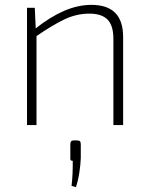

<svg xmlns="http://www.w3.org/2000/svg" viewBox="-20 -514 613 789"><path d="M296 63Q305 63 308.5 66.5Q312 70 312 79V136Q311 163 306 195.5Q301 228 292 255L274 250Q277 223 278 202.5Q279 182 279 147Q267 147 269 135V79Q269 70 272.5 66.5Q276 63 284 63ZM356 -494Q486 -494 486 -362V0H446V-354Q446 -409 422 -433.5Q398 -458 347 -458Q294 -458 244 -434Q194 -410 126 -363L125 -396Q185 -444 242.5 -469Q300 -494 356 -494ZM123 -482 127 -393 130 -377V0H91V-482Z"/></svg>

Font: Exo 2 ExtraLight
Style: Regular
Weight: 250
Designer: Natanael Gama
Foundry: Natanael Gama
Version: Version 2.010